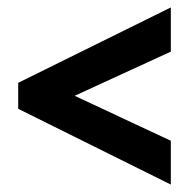

<svg xmlns="http://www.w3.org/2000/svg" viewBox="-20 -617 513 517"><path d="M440 -120V-238L181 -359L440 -478V-597L29 -394V-324Z"/></svg>

Font: Noto Sans Arabic UI XCn
Style: Bold
Weight: 700
Width: 2
Designer: Monotype Design Team, Nadine Chahine and Nizar Qandah
Foundry: Monotype Imaging Inc.
Version: Version 2.010